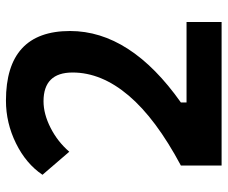

<svg xmlns="http://www.w3.org/2000/svg" viewBox="-78 -664 743 626"><g transform="rotate(-90 293.0 -351.5)"><path d="M65.9 0V-132.8Q218.8 -214.4 293.9 -303Q369.1 -391.6 369.1 -485.8Q369.1 -580.6 275.4 -580.6Q233.9 -580.6 188.7 -557.6Q143.6 -534.7 110.8 -496.6L35.6 -584Q71.8 -637.7 138.2 -670.4Q204.6 -703.1 277.3 -703.1Q504.4 -703.1 504.4 -494.1Q504.4 -297.4 271.5 -132.8V-114.3H533.7V0Z"/></g></svg>

Font: CaskaydiaMono NF
Style: Bold
Weight: 700
Designer: Aaron Bell
Foundry: Saja Typeworks
Version: Version 2111.001; ttfautohint (v1.8.4);Nerd Fonts 3.1.1